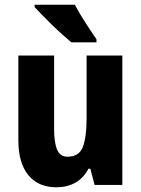

<svg xmlns="http://www.w3.org/2000/svg" viewBox="-20 -786 599 816"><path d="M500 -550V0H382L364 -69H356Q335 -29 300 -9.5Q265 10 220 10Q143 10 100.5 -41.5Q58 -93 58 -191V-550H210V-237Q210 -179 223 -149.5Q236 -120 266 -120Q317 -120 332.5 -162.5Q348 -205 348 -282V-550ZM298 -766Q309 -745 326 -717Q343 -689 361 -662Q379 -635 390 -619V-606H283Q269 -618 247 -637.5Q225 -657 202 -679.5Q179 -702 159 -722.5Q139 -743 127 -756V-766Z"/></svg>

Font: Noto Sans Ethiopic Condensed ExtraBold
Style: Regular
Weight: 800
Width: 3
Designer: Monotype Design Team
Foundry: Monotype Imaging Inc.
Version: Version 2.102; ttfautohint (v1.8.4.7-5d5b)